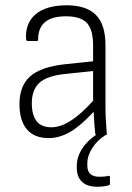

<svg xmlns="http://www.w3.org/2000/svg" viewBox="-20 -514 502 730"><path d="M165 11Q110 11 82 -22.5Q54 -56 54 -118Q54 -187 94.5 -223.5Q135 -260 229 -270L334 -281V-341Q334 -401 310.5 -426.5Q287 -452 230 -452Q125 -452 125 -364Q125 -358 120 -358H85Q80 -358 79 -367Q76 -426 115 -459.5Q154 -493 232 -494Q308 -494 344.5 -457.5Q381 -421 381 -342V-115Q381 -83 382.5 -56.5Q384 -30 386 -6Q387 0 381 0H349Q343 0 342 -7Q340 -24 338.5 -46Q337 -68 336 -89Q286 -35 246 -12Q206 11 165 11ZM101 -121Q101 -77 119 -53.5Q137 -30 176 -30Q244 -30 334 -131V-244L230 -233Q159 -226 130 -199.5Q101 -173 101 -121ZM350 196Q311 196 291.5 177Q272 158 272 125V117Q272 79 297 44.5Q322 10 368 -15L382 -8V-1Q350 19 331 48.5Q312 78 312 108V115Q312 158 357 158Q366 158 374 157.5Q382 157 391 155Q398 153 398 159V185Q398 190 392 191Q373 196 350 196Z"/></svg>

Font: Sofia Sans Semi Condensed Light
Style: Regular
Weight: 300
Designer: Botio Nikoltchev, Ani Petrova
Foundry: lettersoup
Version: Version 4.100; ttfautohint (v1.8.4.7-5d5b)